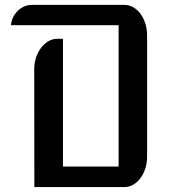

<svg xmlns="http://www.w3.org/2000/svg" viewBox="-20 -760 717 780"><path d="M119.1 -479.5Q119.1 -504.9 126.7 -527.1Q134.3 -549.3 147.2 -566.2Q160.2 -583 177.2 -592.8Q194.3 -602.5 213.9 -602.5H235.8V-83.5H461.9V-657.7H24.4Q25.9 -674.8 33.4 -689.9Q41 -705.1 52.5 -716.3Q64 -727.5 78.6 -733.9Q93.3 -740.2 109.9 -740.2H484.9Q503.9 -740.2 521 -730.7Q538.1 -721.2 550.5 -704.3Q563 -687.5 570.3 -664.8Q577.6 -642.1 577.6 -616.2V-123Q577.6 -97.7 570.3 -75.2Q563 -52.7 550.5 -36.1Q538.1 -19.5 521.2 -9.8Q504.4 0 485.4 0H119.6Z"/></svg>

Font: Atomic Age
Style: Regular
Weight: 400
Designer: James Grieshaber
Foundry: James Grieshaber
Version: Version 1.008; ttfautohint (v1.4.1) -l 6 -r 46 -G 0 -x 0 -H 